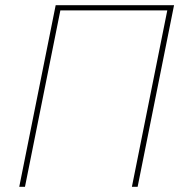

<svg xmlns="http://www.w3.org/2000/svg" viewBox="-20 -718 705 738"><path d="M54 0 194 -698H649L509 0H487L623 -678H212L76 0Z"/></svg>

Font: IBM Plex Sans Thin
Style: Italic
Weight: 250
Italic angle: -11.31°
Designer: Mike Abbink, Paul van der Laan, Pieter van Rosmalen
Foundry: Bold Monday
Version: Version 3.201